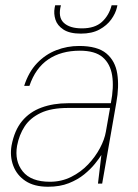

<svg xmlns="http://www.w3.org/2000/svg" viewBox="-20 -699 525 731"><path d="M163 12Q110 12 77 -10Q44 -32 30.5 -68Q17 -104 24 -145Q35 -203 64 -238Q93 -273 138 -289.5Q183 -306 239 -306H402Q414 -367 407 -411.5Q400 -456 371 -481Q342 -506 284 -506Q213 -506 164 -473Q115 -440 92 -372H72Q89 -425 121 -458.5Q153 -492 194.5 -508Q236 -524 281 -524Q351 -524 385 -495.5Q419 -467 426.5 -418Q434 -369 423 -309L369 0H353L366 -109Q358 -96 341.5 -75.5Q325 -55 300.5 -35Q276 -15 242 -1.5Q208 12 163 12ZM170 -7Q214 -7 251 -25.5Q288 -44 315.5 -73Q343 -102 360.5 -135Q378 -168 383 -197L399 -288H239Q175 -288 135 -269Q95 -250 74 -218Q53 -186 45 -144Q35 -86 66.5 -46.5Q98 -7 170 -7ZM288 -571Q245 -571 221.5 -586.5Q198 -602 191 -624.5Q184 -647 188 -669L190 -679H212Q200 -634 222.5 -612.5Q245 -591 292 -591Q341 -591 368 -615.5Q395 -640 405 -679H427L425 -670Q420 -648 403.5 -625Q387 -602 358.5 -586.5Q330 -571 288 -571Z"/></svg>

Font: DM Sans 12pt Thin
Style: Italic
Weight: 250
Italic angle: -10°
Version: Version 4.004;gftools[0.9.30]